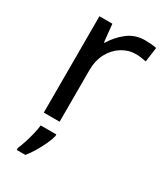

<svg xmlns="http://www.w3.org/2000/svg" viewBox="-191 -625 796 925"><g transform="rotate(30 206.5 -162.5)"><path d="M335 -546Q350 -546 367.5 -544.5Q385 -543 398 -540L387 -459Q374 -462 358.5 -464Q343 -466 329 -466Q288 -466 252 -443.5Q216 -421 194.5 -380.5Q173 -340 173 -286V0H85V-536H157L167 -438H171Q197 -482 238 -514Q279 -546 335 -546ZM190 70Q186 88 173.5 115.5Q161 143 144.5 171Q128 199 110 221H62V209Q70 192 78.5 165.5Q87 139 94 110.5Q101 82 103 61H190Z"/></g></svg>

Font: Noto Sans Mongolian
Style: Regular
Weight: 400
Designer: Monotype Design Team
Foundry: Monotype Imaging Inc.
Version: Version 3.001; ttfautohint (v1.8.4.7-5d5b)